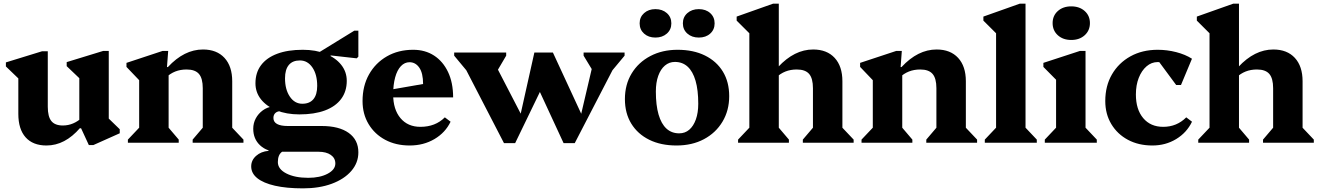

<svg xmlns="http://www.w3.org/2000/svg" viewBox="-20 -785 7258 1056"><path d="M235.6 15.2Q161 15.2 120.9 -29.7Q80.8 -74.6 80.8 -158.8V-402.6L123.8 -312.4L12.4 -419.6V-441.8L211.8 -503.2H242.8V-197.8Q242.8 -143.6 262.5 -119.2Q282.2 -94.8 325.8 -94.8Q355.4 -94.8 382.3 -106.3Q409.2 -117.8 431.6 -139V-81H420.2Q379.2 -33.4 333 -9.1Q286.8 15.2 235.6 15.2ZM468.6 12.8 426 -79.4H416.2V-404.2L459.2 -314L346.8 -421.2V-443.4L547.2 -504.8H578.2V-100.2L535.6 -174L638.6 -74.2V-52L493.6 12.8Z M1039.6 0V-17.2L1110.4 -100.4L1095.2 -71.6V-299.8Q1095.2 -354 1074.2 -378.4Q1053.2 -402.8 1006.2 -402.8Q972.2 -402.8 944.1 -391.7Q916 -380.6 892.4 -358.2V-416.2H903.4Q993 -512.8 1096.4 -512.8Q1172.2 -512.8 1214.7 -466.6Q1257.2 -420.4 1257.2 -338.2V-71.2L1241.2 -99.4L1319 -17.2V0ZM683.4 0V-17.2L761.4 -99.6L745.4 -71.2V-401.2L788.4 -299L675.6 -417V-439.2L874 -504.8H905L898.4 -416.2H907.4V-71.2L892.4 -100.2L963 -17.2V0Z M1646.4 251Q1555.8 251 1492.3 236.5Q1428.8 222 1395.2 195.1Q1361.6 168.2 1361.6 130.2Q1361.6 96.2 1388.6 72.2Q1415.6 48.2 1457.2 44.6V7.8H1531.6V49.6Q1508.2 65.8 1508.2 106.6Q1508.2 145 1554.9 169Q1601.6 193 1675.6 193Q1739.6 193 1782 170.5Q1824.4 148 1824.4 114.2Q1824.4 84.6 1799.5 67.1Q1774.6 49.6 1731.2 49.6H1508.6Q1448.4 49.6 1410.6 14.4Q1372.8 -20.8 1372.8 -77Q1372.8 -107.8 1386.8 -133.9Q1400.8 -160 1425.1 -177.8Q1449.4 -195.6 1479.8 -199.6L1525.6 -173.8Q1506.2 -173.8 1495 -163.9Q1483.8 -154 1483.8 -136.2Q1483.8 -114.2 1503.8 -103.1Q1523.8 -92 1562.8 -92H1749Q1844.8 -92 1897.9 -53.9Q1951 -15.8 1951 53Q1951 110.6 1912 155.5Q1873 200.4 1804.6 225.7Q1736.2 251 1646.4 251ZM1626.8 -155.8Q1555.8 -155.8 1501.1 -177.8Q1446.4 -199.8 1415.7 -238.3Q1385 -276.8 1385 -326.8Q1385 -385.6 1415.8 -426.6Q1446.6 -467.6 1504.8 -489.4Q1563 -511.2 1645.4 -511.2Q1716.4 -511.2 1771.1 -489.2Q1825.8 -467.2 1856.5 -428.7Q1887.2 -390.2 1887.2 -340.2Q1887.2 -282.4 1856.4 -240.9Q1825.6 -199.4 1767.4 -177.6Q1709.2 -155.8 1626.8 -155.8ZM1642.8 -214.4Q1682.8 -214.4 1703.7 -239.4Q1724.6 -264.4 1724.6 -312.6Q1724.6 -375.2 1698.2 -413.9Q1671.8 -452.6 1629.4 -452.6Q1589.4 -452.6 1568.5 -427.6Q1547.6 -402.6 1547.6 -354.4Q1547.6 -292.8 1574.1 -253.6Q1600.6 -214.4 1642.8 -214.4ZM1685.4 -466.8 1928.8 -616.4H1951V-473.2L1941.8 -464.2L1798.4 -480.2V-466.8Z M2233.2 15.2Q2157 15.2 2098.7 -16Q2040.4 -47.2 2007.2 -102.6Q1974 -158 1974 -229.2Q1974 -312.4 2009.6 -375.7Q2045.2 -439 2108 -475.1Q2170.8 -511.2 2252.6 -511.2Q2318.2 -511.2 2367.3 -479.4Q2416.4 -447.6 2444.3 -388.9Q2472.2 -330.2 2472.2 -249.2H2090V-285.2L2307 -323Q2307 -382.4 2286.3 -412.6Q2265.6 -442.8 2232.4 -442.8Q2205.4 -442.8 2184.9 -421.2Q2164.4 -399.6 2153.4 -359.5Q2142.4 -319.4 2142.4 -265.2Q2142.4 -183.2 2182.6 -135.3Q2222.8 -87.4 2292.2 -87.4Q2374.6 -87.4 2426.6 -139.6L2458.2 -115.6Q2429.4 -55.4 2369.5 -20.1Q2309.6 15.2 2233.2 15.2Z M2752 2.4 2523.2 -440H2573V-364.4L2478 -478.8V-496H2764V-478.8L2698.2 -366.8H2685V-467L2861.8 -125.4H2836.2L2919 -496H3009.8L3021.2 -427.6L2813.2 2.4ZM3079.8 2.4 2914.8 -354 2939.2 -496H3021L3192 -126.4H3169L3253.4 -486.4L3253.6 -387.8H3245L3189.8 -478.8V-496H3415.2V-478.8L3320.2 -364.6V-440H3370L3141 2.4Z M3700.8 15.2Q3614.4 15.2 3550.8 -16.3Q3487.2 -47.8 3452.1 -105Q3417 -162.2 3417 -239.8Q3417 -319.8 3454 -380.9Q3491 -442 3556.6 -476.6Q3622.2 -511.2 3706.8 -511.2Q3793.4 -511.2 3857.3 -479.7Q3921.2 -448.2 3955.9 -391.1Q3990.6 -334 3990.6 -256.2Q3990.6 -177.2 3953.6 -115.6Q3916.6 -54 3851.5 -19.4Q3786.4 15.2 3700.8 15.2ZM3715.6 -51.6Q3747.8 -51.6 3771 -71.6Q3794.2 -91.6 3807.3 -128.2Q3820.4 -164.8 3820.4 -214.4Q3820.4 -289.8 3805.5 -341Q3790.6 -392.2 3762.1 -418.3Q3733.6 -444.4 3692 -444.4Q3660.6 -444.4 3637 -424.4Q3613.4 -404.4 3600.3 -367.8Q3587.2 -331.2 3587.2 -281.6Q3587.2 -206.4 3602.1 -155.1Q3617 -103.8 3645.5 -77.7Q3674 -51.6 3715.6 -51.6ZM3584.8 -578.4Q3546.6 -578.4 3522.3 -600.3Q3498 -622.1 3498 -656.6Q3498 -691.1 3522.5 -712.9Q3547 -734.8 3584.8 -734.8Q3622.9 -734.8 3647.7 -712.9Q3672.4 -691.1 3672.4 -656.6Q3672.4 -622.1 3647.7 -600.3Q3622.9 -578.4 3584.8 -578.4ZM3823.4 -578.4Q3785.3 -578.4 3760.5 -600.3Q3735.8 -622.1 3735.8 -656.6Q3735.8 -691.1 3760.5 -712.9Q3785.3 -734.8 3823.4 -734.8Q3862.1 -734.8 3886.2 -712.9Q3910.4 -691.1 3910.4 -656.6Q3910.4 -622.1 3886.2 -600.3Q3862.1 -578.4 3823.4 -578.4Z M4395.6 0V-17.2L4466.4 -100.4L4451.2 -71.6V-299.8Q4451.2 -354 4430.2 -378.4Q4409.2 -402.8 4362.2 -402.8Q4328.2 -402.8 4300.1 -391.7Q4272 -380.6 4248.4 -358.2V-416.2H4259.4Q4349 -512.8 4452.4 -512.8Q4528.2 -512.8 4570.7 -466.6Q4613.2 -420.4 4613.2 -338.2V-71.2L4597.2 -99.4L4675 -17.2V0ZM4039.4 0V-17.2L4117.4 -99.6L4101.4 -71.6V-638.2L4144.4 -559.2L4031.6 -671.6V-693.8L4232.4 -765H4263.4V-71.2L4248.4 -100.2L4319 -17.2V0Z M5074.6 0V-17.2L5145.4 -100.4L5130.2 -71.6V-299.8Q5130.2 -354 5109.2 -378.4Q5088.2 -402.8 5041.2 -402.8Q5007.2 -402.8 4979.1 -391.7Q4951 -380.6 4927.4 -358.2V-416.2H4938.4Q5028 -512.8 5131.4 -512.8Q5207.2 -512.8 5249.7 -466.6Q5292.2 -420.4 5292.2 -338.2V-71.2L5276.2 -99.4L5354 -17.2V0ZM4718.4 0V-17.2L4796.4 -99.6L4780.4 -71.2V-401.2L4823.4 -299L4710.6 -417V-439.2L4909 -504.8H4940L4933.4 -416.2H4942.4V-71.2L4927.4 -100.2L4998 -17.2V0Z M5396.4 0V-17.2L5474.4 -99.6L5458.4 -71.6V-638.2L5501.4 -559.2L5388.6 -671.6V-693.8L5589.4 -765H5620.4V-71.2L5604.6 -99.4L5682.4 -17.2V0Z M5726.4 0V-17.2L5804.4 -99.6L5788.4 -71.6V-378L5831.4 -303L5718.6 -417V-439.2L5919.4 -504.8H5950.4V-71.2L5934.6 -99.4L6012.4 -17.2V0ZM5872 -565.2Q5826.6 -565.2 5798 -591.2Q5769.4 -617.2 5769.4 -657.9Q5769.4 -698.6 5798 -724.3Q5826.6 -750 5872 -750Q5917.4 -750 5946 -724.2Q5974.6 -698.4 5974.6 -657.9Q5974.6 -617.4 5946 -591.3Q5917.4 -565.2 5872 -565.2Z M6318.2 15.2Q6242 15.2 6183.7 -16Q6125.4 -47.2 6092.2 -102.6Q6059 -158 6059 -229.2Q6059 -312.4 6095.7 -375.7Q6132.4 -439 6197.4 -475.1Q6262.4 -511.2 6347.4 -511.2Q6399.2 -511.2 6449.2 -498.3Q6499.2 -485.4 6535.8 -462L6475.4 -317.4H6449L6333 -474.4H6421.6V-413.8Q6394.2 -443.6 6347.2 -443.6Q6313.2 -443.6 6286 -420.2Q6258.8 -396.8 6243.1 -356.8Q6227.4 -316.8 6227.4 -265.2Q6227.4 -183.2 6267.7 -135.3Q6308 -87.4 6377.6 -87.4Q6452.4 -87.4 6504.4 -139.6L6536 -115.6Q6507.2 -55.4 6448.9 -20.1Q6390.6 15.2 6318.2 15.2Z M6926.6 0V-17.2L6997.4 -100.4L6982.2 -71.6V-299.8Q6982.2 -354 6961.2 -378.4Q6940.2 -402.8 6893.2 -402.8Q6859.2 -402.8 6831.1 -391.7Q6803 -380.6 6779.4 -358.2V-416.2H6790.4Q6880 -512.8 6983.4 -512.8Q7059.2 -512.8 7101.7 -466.6Q7144.2 -420.4 7144.2 -338.2V-71.2L7128.2 -99.4L7206 -17.2V0ZM6570.4 0V-17.2L6648.4 -99.6L6632.4 -71.6V-638.2L6675.4 -559.2L6562.6 -671.6V-693.8L6763.4 -765H6794.4V-71.2L6779.4 -100.2L6850 -17.2V0Z"/></svg>

Font: Platypi Light
Style: Regular
Weight: 300
Designer: David Sargent
Foundry: Bolt Cutter Type
Version: Version 1.200